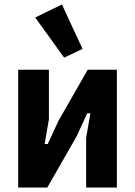

<svg xmlns="http://www.w3.org/2000/svg" viewBox="-20 -836 602 856"><path d="M61 0V-525H198V-304L179 -194H193L240 -296L371 -525H501V0H364V-221L383 -331H369L322 -229L191 0ZM266 -579 137 -758 256 -816 348 -618Z"/></svg>

Font: IBM Plex Sans Condensed
Style: Bold
Weight: 700
Width: 3
Designer: Mike Abbink, Paul van der Laan, Pieter van Rosmalen
Foundry: Bold Monday
Version: Version 3.201